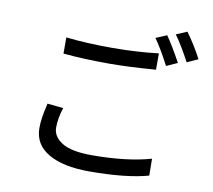

<svg xmlns="http://www.w3.org/2000/svg" viewBox="-90 -938 1180 1065"><g transform="rotate(10 500.0 -406.0)"><path d="M478 23Q331 23 248 -25.5Q165 -74 165 -167Q165 -220 183 -293L186 -307L276 -298Q256 -238 256 -185Q256 -134 309 -101Q362 -68 476 -68Q674 -68 810 -107L811 -12Q686 23 478 23ZM484 -585Q340 -585 225 -596V-687Q340 -674 483 -674Q623 -674 746 -689V-597Q592 -585 484 -585ZM906 -667Q860 -754 820 -809L881 -835Q930 -768 968 -695ZM797 -627Q749 -719 712 -770L774 -796Q811 -743 859 -655Z"/></g></svg>

Font: LXGW 975 Gothic SC
Style: Regular
Weight: 400
Version: Version 2.01;February 25, 2021